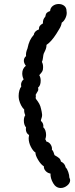

<svg xmlns="http://www.w3.org/2000/svg" viewBox="-20 -773 374 958"><path d="M230 -718Q231 -734 243.5 -743.5Q256 -753 273 -753Q289 -753 300.5 -744Q312 -735 312 -718Q313 -715 313 -709Q313 -695 305.5 -680.5Q298 -666 288 -660Q286 -644 275 -627Q264 -610 261 -604Q236 -565 212 -549Q212 -535 206 -522Q200 -509 198 -505Q196 -499 194.5 -485Q193 -471 189 -464Q195 -454 195 -438Q195 -425 192 -419Q189 -413 184.5 -408Q180 -403 176 -398Q183 -386 183 -371Q183 -346 170 -336Q172 -327 170.5 -322.5Q169 -318 164.5 -311.5Q160 -305 158 -300Q159 -298 159 -293Q159 -288 158 -285L159 -280Q170 -266 176 -255Q182 -244 185 -229Q186 -224 188 -215.5Q190 -207 190 -202V-197Q190 -191 187 -183Q184 -175 184 -170Q199 -157 196 -138Q203 -132 206.5 -121.5Q210 -111 210 -99Q210 -90 206 -78Q210 -73 211 -67Q225 -64 233 -51.5Q241 -39 239 -26Q245 -21 247.5 -12.5Q250 -4 252 1Q268 10 275 16Q282 22 284 33Q294 38 299.5 44.5Q305 51 308 63Q315 69 320.5 85Q326 101 326 113Q330 121 330 126Q330 141 315 153Q300 165 283 165Q259 165 245 140.5Q231 116 232 93Q218 91 208 80.5Q198 70 199 57Q184 48 170 24.5Q156 1 157 -12Q145 -19 134 -40.5Q123 -62 123 -84Q123 -89 125 -99Q109 -109 109 -129Q109 -134 110 -137Q99 -150 99 -171Q99 -188 106 -198Q99 -215 101 -226Q83 -244 75 -275Q73 -285 73 -294Q73 -308 76.5 -321Q80 -334 86 -341Q85 -344 85 -350Q85 -366 98 -377Q91 -391 91 -407Q91 -430 109 -445Q99 -458 99 -470Q99 -484 110 -493Q109 -502 110.5 -510.5Q112 -519 117 -531Q122 -555 129 -570Q136 -585 149 -600Q150 -609 157 -616Q164 -623 174 -626Q174 -637 178.5 -643.5Q183 -650 194 -656Q194 -668 196.5 -675Q199 -682 206 -690Q208 -703 213 -708.5Q218 -714 230 -718Z"/></svg>

Font: Pangolin
Style: Regular
Weight: 400
Designer: Kevin Burke
Foundry: Google, Inc.
Version: Version 1.101